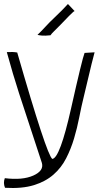

<svg xmlns="http://www.w3.org/2000/svg" viewBox="-31 -760 500 958"><path d="M221 -584Q193 -581 178 -582.5Q163 -584 156 -586Q173 -602 195.5 -626.5Q218 -651 239 -670.5Q260 -690 278 -708.5Q296 -727 308 -740L342 -704Q340 -708 313.5 -680.5Q287 -653 270 -635.5Q253 -618 239.5 -605Q226 -592 221 -584ZM3 -500Q34 -387 64 -294.5Q94 -202 178 53Q189 92 135 116Q81 140 -7 129Q-16 153 -6 177Q79 182 137.5 164Q196 146 235.5 111.5Q275 77 299 30Q323 -17 338.5 -69Q354 -121 364.5 -175Q375 -229 387.5 -279.5Q400 -330 412.5 -384.5Q425 -439 441 -499L391 -496Q379 -466 323.5 -218.5Q268 29 230 33Q202 13 55 -498Q34 -502 3 -500Z"/></svg>

Font: Londrina Solid Thin
Style: Regular
Weight: 250
Designer: Marcelo Magalhaes
Foundry: Marcelo Magalhães
Version: Version 1.002